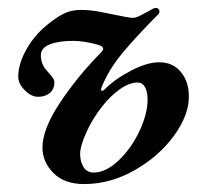

<svg xmlns="http://www.w3.org/2000/svg" viewBox="-20 -450 532 484"><path d="M87 -78Q87 -124 130.5 -190Q174 -256 234 -317Q240 -323 240 -327Q240 -333 228 -337Q191 -347 165 -347Q127 -347 105 -338Q83 -329 83 -311Q83 -289 97 -273Q102 -267 109.5 -258.5Q117 -250 117 -243Q117 -225 105.5 -215.5Q94 -206 76 -206Q59 -206 42.5 -222.5Q26 -239 26 -257Q26 -288 45.5 -323.5Q65 -359 96 -385Q120 -405 139.5 -415Q159 -425 184 -425Q209 -425 236 -419.5Q263 -414 268 -413Q306 -405 315 -405Q322 -405 332 -410Q342 -415 351 -420Q355 -422 360 -425Q365 -428 371 -430H373Q377 -430 379.5 -427.5Q382 -425 382 -421Q382 -417 378 -413Q328 -363 290.5 -318.5Q253 -274 235 -227V-224Q235 -221 237.5 -221Q240 -221 243 -224Q270 -251 310.5 -272Q351 -293 381 -293Q416 -293 436 -268.5Q456 -244 456 -208Q457 -161 419 -108.5Q381 -56 319.5 -21Q258 14 192 14Q142 14 114.5 -14Q87 -42 87 -78ZM352 -199Q352 -219 345.5 -230.5Q339 -242 327 -242Q306 -242 282 -225Q258 -208 237 -181Q214 -152 198 -117Q182 -82 182 -62Q182 -43 190.5 -29Q199 -15 216 -15Q247 -15 279 -45.5Q311 -76 331.5 -119.5Q352 -163 352 -199Z"/></svg>

Font: EB Garamond SemiBold
Style: Italic
Weight: 600
Italic angle: -17.2°
Designer: Georg Duffner and Octavio Pardo
Foundry: Georg Duffner
Version: Version 1.000